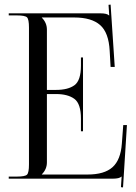

<svg xmlns="http://www.w3.org/2000/svg" viewBox="-20 -777 592 835"><path d="M341 -206H332V-261Q332 -326 303.5 -347Q275 -368 224 -368H184V-71Q184 -41 162 -19V-18H361Q434 -18 469.5 -50Q505 -82 510 -153L516 -233H532L515 38L506 37L509 -9H508Q499 0 471 0H18V-9H53Q89 -9 97.5 -17.5Q106 -26 106 -62V-657Q106 -693 97.5 -701.5Q89 -710 53 -710H18V-719H417Q445 -719 454 -710H455L452 -756L461 -757L479 -486H461L457 -556Q453 -635 415.5 -668Q378 -701 303 -701H162V-700Q184 -678 184 -648V-386H224Q276 -386 304 -406.5Q332 -427 332 -492V-527H341Z"/></svg>

Font: FoglihtenNo06
Style: Regular
Weight: 500
Designer: gluk (gluksza@wp.pl)
Foundry: gluk (gluksza@wp.pl)
Version: Version 0.76